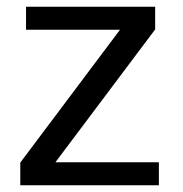

<svg xmlns="http://www.w3.org/2000/svg" viewBox="-20 -548 540 568"><path d="M40 0V-67L335 -460H57V-528H439V-461L144 -68H450V0Z"/></svg>

Font: TharLon
Style: Regular
Weight: 400
Designer: Sai Zin Di Di Zone
Foundry: Sai Zin Di Di Zone, Sun Tun
Version: Version 1.003 September 27 2012